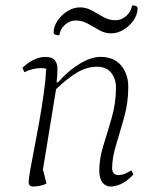

<svg xmlns="http://www.w3.org/2000/svg" viewBox="-20 -670 568 702"><path d="M101 12Q85 12 85 -4Q85 -18 91 -51.5Q97 -85 106 -130.5Q115 -176 124 -227.5Q133 -279 140 -328.5Q147 -378 149 -419Q139 -421 130 -421Q99 -421 69 -406L62 -422Q83 -442 104.5 -452Q126 -462 145 -462Q170 -462 180 -450.5Q190 -439 190 -417Q190 -397 187 -369H192Q230 -412 271.5 -437Q313 -462 347 -462Q397 -462 423 -430.5Q449 -399 449 -352Q449 -295 434 -241.5Q419 -188 404.5 -140.5Q390 -93 390 -56Q390 -30 413 -30Q425 -30 436 -34.5Q447 -39 460 -47L468 -32Q443 -6 422 3Q401 12 385 12Q366 12 354.5 -3Q343 -18 343 -47Q343 -90 358 -138Q373 -186 388.5 -239.5Q404 -293 404 -350Q404 -382 386.5 -404Q369 -426 335 -426Q298 -426 263 -405.5Q228 -385 185 -344L137 -50L150 1Q139 7 125.5 9.5Q112 12 101 12ZM197 -541Q176 -541 176 -551Q176 -573 190.5 -594.5Q205 -616 227 -629.5Q249 -643 273 -643Q296 -643 317 -631Q338 -619 358.5 -607.5Q379 -596 402 -596Q424 -596 441.5 -611.5Q459 -627 463 -650Q483 -650 483 -640Q483 -617 468.5 -596Q454 -575 432 -561.5Q410 -548 386 -548Q363 -548 342.5 -560Q322 -572 301 -583.5Q280 -595 257 -595Q235 -595 217.5 -579.5Q200 -564 197 -541Z"/></svg>

Font: Petrona ExtraLight
Style: Italic
Weight: 200
Italic angle: -9°
Designer: Ringo R. Seeber
Foundry: Ringo R. Seeber
Version: Version 2.001; ttfautohint (v1.8.3)